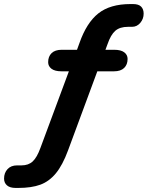

<svg xmlns="http://www.w3.org/2000/svg" viewBox="-62 -735 727 945"><path d="M-42 144Q-42 116 -25 97.5Q-8 79 22 79H44Q78 79 99 59.5Q120 40 137 -7L277 -384H241Q208 -384 191.5 -396.5Q175 -409 175 -429Q175 -457 192 -473.5Q209 -490 242 -490H317L329 -523Q364 -623 422 -669Q480 -715 580 -715H593Q620 -715 632.5 -702.5Q645 -690 645 -668Q645 -642 628.5 -622.5Q612 -603 588 -603H568Q528 -603 505.5 -583.5Q483 -564 467 -517L457 -490H500Q533 -490 549.5 -477.5Q566 -465 566 -445Q566 -417 549 -400.5Q532 -384 499 -384H417L273 5Q246 78 213 118Q180 158 136.5 174Q93 190 28 190H15Q-13 190 -27.5 177.5Q-42 165 -42 144Z"/></svg>

Font: SN Pro Bold
Style: Bold Italic
Weight: 700
Italic angle: -9°
Designer: Tobias Whetton
Foundry: Supernotes
Version: Version 1.003